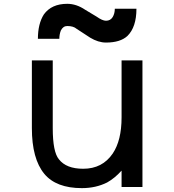

<svg xmlns="http://www.w3.org/2000/svg" viewBox="-20 -971 905 997"><path d="M176.8 -769.5H288.1Q288.1 -792 295.9 -812.5Q307.6 -835.9 329.1 -835.9Q361.3 -835.9 377.9 -821.3L448.2 -775.4Q490.2 -750 530.3 -750Q604.5 -750 641.6 -784.2Q688.5 -830.1 688.5 -925.8H576.2Q576.2 -901.4 565.4 -882.8Q553.7 -863.3 530.3 -863.3Q511.7 -863.3 481.4 -884.8L422.9 -919.9Q377 -951.2 329.1 -951.2Q248 -951.2 208 -896.5Q176.8 -847.7 176.8 -769.5ZM611.3 -85V0H719.7V-657.2H611.3V-361.3Q611.3 -242.2 565.4 -173.8Q511.7 -94.7 412.1 -94.7Q324.2 -94.7 286.1 -143.6Q253.9 -181.6 253.9 -305.7V-657.2H145.5V-305.7Q145.5 -146.5 210 -68.4Q271.5 5.9 405.3 5.9Q477.5 5.9 536.1 -23.4Q576.2 -45.9 611.3 -85Z"/></svg>

Font: OCR-B
Style: Regular
Weight: 400
Version: 1.1